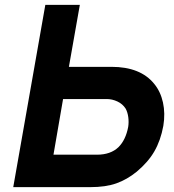

<svg xmlns="http://www.w3.org/2000/svg" viewBox="-20 -770 717 790"><path d="M652 -252Q641 -192 615 -147Q590 -103.5 542.5 -63.5Q502.5 -31 458.5 -15.5Q415 0 351 0H34.5L166.5 -750H308.5L263.5 -495H438.5Q558 -495 614.5 -425Q640.5 -393.5 650.5 -348.5Q660.5 -303.5 652 -252ZM507.5 -248Q510.5 -267.5 507.8 -288Q505 -308.5 497 -323Q484.5 -342.5 463 -352.5Q441.5 -362.5 419 -362.5H239.5L200 -133.5H379Q435 -133.5 467.5 -164.5Q497.5 -194.5 507.5 -248Z"/></svg>

Font: Russisch Sans ExtraBold
Style: Italic
Weight: 800
Width: 4
Italic angle: -10°
Designer: Michael Sharanda (font) & Cristiano Sobral (main changes)
Foundry: Michael Sharanda
Version: Version 2.00;September 8, 2020;FontCreator 13.0.0.2681 64-bi